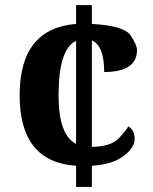

<svg xmlns="http://www.w3.org/2000/svg" viewBox="-20 -734 599 754"><path d="M210 -358.9Q210 -203.6 278.8 -168.9V-573.2Q210 -542 210 -358.9ZM278.8 -640.1V-713.9H340.8V-640.1Q468.8 -632.8 493.4 -594.5Q518.1 -556.2 518.1 -538.1Q518.1 -451.2 389.2 -451.2Q389.2 -554.7 340.8 -575.2V-157.2Q415 -158.7 445.1 -189.7Q475.1 -220.7 483.9 -237.8Q508.8 -223.6 508.8 -188.5Q508.8 -153.8 465.3 -121.1Q421.9 -88.4 340.8 -83V0H278.8V-83Q57.1 -97.7 57.1 -359.9Q57.1 -622.1 278.8 -640.1Z"/></svg>

Font: DroidSerif-Bold
Style: Bold
Weight: 700
Foundry: Ascender Corporation
Version: Version 1.00 build 112